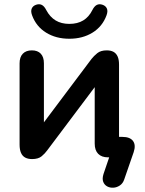

<svg xmlns="http://www.w3.org/2000/svg" viewBox="-20 -731 674 892"><path d="M557 103Q551 121 537 130.5Q523 140 507 141Q491 142 478 135Q465 128 459.5 113.5Q454 99 461 77L506 -55V0H482Q452 0 436 -16.5Q420 -33 420 -64V-362H447L199 -32Q189 -18 173.5 -5Q158 8 129 8Q110 8 97 1Q84 -6 77.5 -21Q71 -36 71 -59V-437Q71 -466 86 -481.5Q101 -497 128 -497Q155 -497 169.5 -481.5Q184 -466 184 -437V-128H158L405 -457Q416 -471 432 -484Q448 -497 476 -497Q495 -497 507.5 -490Q520 -483 526.5 -468.5Q533 -454 533 -431V-84L521 -95H549Q584 -95 598 -76Q612 -57 601 -24ZM302 -551Q240 -551 194 -579.5Q148 -608 129 -660Q122 -679 127.5 -691.5Q133 -704 148 -709Q163 -714 174.5 -708Q186 -702 195 -684Q212 -652 238.5 -636Q265 -620 302 -620Q340 -620 366.5 -636Q393 -652 409 -684Q418 -702 429.5 -708Q441 -714 456 -709Q471 -704 476.5 -691.5Q482 -679 475 -660Q456 -608 410 -579.5Q364 -551 302 -551Z"/></svg>

Font: Nunito ExtraLight
Style: Regular
Weight: 200
Designer: Vernon Adams
Foundry: Vernon Adams
Version: Version 3.602